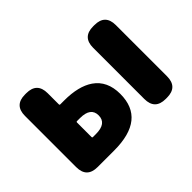

<svg xmlns="http://www.w3.org/2000/svg" viewBox="-104 -817 1064 1064"><g transform="rotate(-45 428.0 -284.5)"><path d="M156 0Q72 0 72 -84V-485Q72 -569 156 -569H166Q250 -569 250 -485V-397Q250 -392 255 -392H286Q398 -392 461 -349Q532 -300 532 -198Q532 0 286 0ZM690 0Q606 0 606 -84V-485Q606 -569 690 -569H700Q784 -569 784 -485V-84Q784 0 700 0ZM250 -141Q250 -136 255 -136H279Q363 -136 363 -198.5Q363 -261 279 -261H255Q250 -261 250 -256Z"/></g></svg>

Font: Resource Han Rounded JP Heavy
Style: Regular
Weight: 900
Designer: Cyano Hao (round all glyphs); Ryoko NISHIZUKA 西塚涼子 (kana, bopomofo & ideographs); Paul D. Hunt (Latin, Greek & Cyrillic)
Foundry: Cyano Hao
Version: 0.990